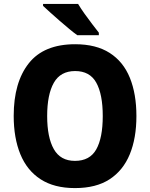

<svg xmlns="http://www.w3.org/2000/svg" viewBox="-20 -951 767 981"><path d="M677 -358Q677 -245 643 -162.5Q609 -80 540 -35Q471 10 363 10Q257 10 187.5 -35Q118 -80 84 -163Q50 -246 50 -359Q50 -530 127 -627.5Q204 -725 364 -725Q471 -725 540.5 -680.5Q610 -636 643.5 -553.5Q677 -471 677 -358ZM221 -358Q221 -249 255 -189Q289 -129 363 -129Q439 -129 472 -188Q505 -247 505 -358Q505 -469 472 -528.5Q439 -588 364 -588Q289 -588 255 -528Q221 -468 221 -358ZM379 -931Q392 -909 411.5 -881.5Q431 -854 451 -828Q471 -802 485 -784V-771H375Q358 -783 334 -803Q310 -823 284.5 -845Q259 -867 236.5 -887.5Q214 -908 200 -921V-931Z"/></svg>

Font: Noto Sans Devanagari UI SemiCondensed ExtraBold
Style: Regular
Weight: 800
Width: 4
Designer: Jelle Bosma - Monotype Design Team
Foundry: Monotype Imaging Inc.
Version: Version 2.004; ttfautohint (v1.8.4.7-5d5b)